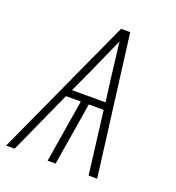

<svg xmlns="http://www.w3.org/2000/svg" viewBox="-133 -841 866 947"><g transform="rotate(20 300.0 -367.5)"><path d="M5 0 341 -735H389L483 0H438L397 -330H319L265 0H223L277 -330H199L50 0ZM217 -368H393L377 -490Q371 -536 366 -582Q361 -628 355 -674Q335 -628 314 -582Q293 -536 273 -490Z"/></g></svg>

Font: Iosevka Extralight Extended
Style: Italic
Weight: 200
Width: 7
Italic angle: -9°
Monospace: yes
Designer: Belleve Invis
Foundry: Belleve Invis
Version: Version 32.5.0; ttfautohint (v1.8.4)